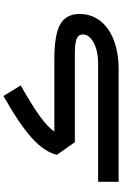

<svg xmlns="http://www.w3.org/2000/svg" viewBox="184 -896 712 1120"><g transform="rotate(-90 540.0 -336.0)"><path d="M540 -671.9C318.4 -546.4 220.2 -457 196.8 -359.9L270.5 -255.4H784.7C868.7 -255.4 898.9 -243.2 898.9 -208.5C898.9 -183.6 882.8 -162.6 851.1 -145.5C818.8 -128.4 778.3 -119.6 730 -119.6H39.6V0H698.2C891.6 0 1018.6 -90.8 1018.6 -226.6C1018.6 -279.8 998.5 -317.9 958 -340.8C917.5 -363.8 849.1 -375 753.9 -375H332.5C367.2 -425.3 439.5 -479 601.6 -571.3Z"/></g></svg>

Font: Estedad SemiBold
Style: Regular
Weight: 600
Designer: Amin Abedi
Version: Version 7.3